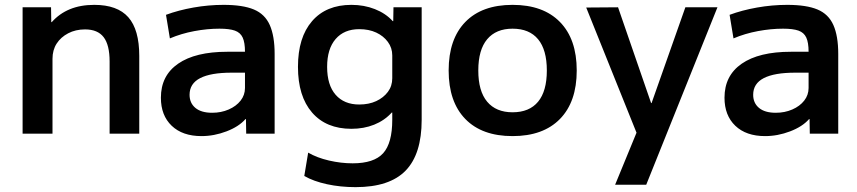

<svg xmlns="http://www.w3.org/2000/svg" viewBox="-20 -550 3528 790"><path d="M73 0V-520H190L191 -459H193Q224 -494 267.5 -512Q311 -530 368 -530Q463 -530 508 -479Q553 -428 553 -320V0H431V-297Q431 -365 406.5 -397Q382 -429 330 -429Q291 -429 260.5 -413Q230 -397 213 -370.5Q196 -344 196 -308V0Z M809 10Q731 10 686.5 -32.5Q642 -75 642 -148Q642 -239 713 -288Q784 -337 915 -337H988Q988 -375 978.5 -395.5Q969 -416 946.5 -424Q924 -432 883 -432Q833 -432 779.5 -422Q726 -412 679 -392L663 -489Q714 -508 776 -519Q838 -530 900 -530Q979 -530 1024.5 -511Q1070 -492 1090 -447Q1110 -402 1110 -328V0H993L992 -60H990Q963 -29 912 -9.5Q861 10 809 10ZM853 -86Q890 -86 921 -99.5Q952 -113 970 -136Q988 -159 988 -188V-251H933Q847 -251 803.5 -228.5Q760 -206 760 -160Q760 -126 784 -106Q808 -86 853 -86Z M1443 220Q1381 220 1325.5 208Q1270 196 1232 174L1248 78Q1284 99 1333.5 110.5Q1383 122 1431 122Q1519 122 1556.5 80.5Q1594 39 1594 -57V-87H1592Q1562 -54 1519.5 -37Q1477 -20 1426 -20Q1322 -20 1264 -87Q1206 -154 1206 -275Q1206 -396 1264 -463Q1322 -530 1426 -530Q1478 -530 1522.5 -512.5Q1567 -495 1596 -463H1598L1599 -520H1715V-57Q1715 84 1649 152Q1583 220 1443 220ZM1458 -120Q1498 -120 1528 -134Q1558 -148 1576 -172Q1594 -196 1594 -228V-322Q1594 -353 1576 -377.5Q1558 -402 1528 -416Q1498 -430 1458 -430Q1396 -430 1361 -389.5Q1326 -349 1326 -275Q1326 -200 1361 -160Q1396 -120 1458 -120Z M2089 10Q1963 10 1894.5 -60.5Q1826 -131 1826 -260Q1826 -389 1894.5 -459.5Q1963 -530 2089 -530Q2215 -530 2284 -459.5Q2353 -389 2353 -260Q2353 -131 2284 -60.5Q2215 10 2089 10ZM2089 -88Q2158 -88 2194 -131.5Q2230 -175 2230 -260Q2230 -345 2194 -388.5Q2158 -432 2089 -432Q2021 -432 1984.5 -388.5Q1948 -345 1948 -260Q1948 -175 1984.5 -131.5Q2021 -88 2089 -88Z M2511 210 2599 -4 2392 -519 2523 -520 2659 -126H2661L2800 -520H2932L2639 210Z M3128 10Q3050 10 3005.5 -32.5Q2961 -75 2961 -148Q2961 -239 3032 -288Q3103 -337 3234 -337H3307Q3307 -375 3297.5 -395.5Q3288 -416 3265.5 -424Q3243 -432 3202 -432Q3152 -432 3098.5 -422Q3045 -412 2998 -392L2982 -489Q3033 -508 3095 -519Q3157 -530 3219 -530Q3298 -530 3343.5 -511Q3389 -492 3409 -447Q3429 -402 3429 -328V0H3312L3311 -60H3309Q3282 -29 3231 -9.5Q3180 10 3128 10ZM3172 -86Q3209 -86 3240 -99.5Q3271 -113 3289 -136Q3307 -159 3307 -188V-251H3252Q3166 -251 3122.5 -228.5Q3079 -206 3079 -160Q3079 -126 3103 -106Q3127 -86 3172 -86Z"/></svg>

Font: M PLUS 1 Thin SemiBold
Style: Regular
Weight: 600
Version: Version 1.001